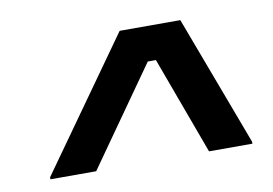

<svg xmlns="http://www.w3.org/2000/svg" viewBox="-47 -720 661 465"><g transform="rotate(-10 283.5 -487.5)"><path d="M43.3 -325V-330L270.8 -650H420L540 -330V-325H433.3L345 -565H325L155.8 -325Z"/></g></svg>

Font: Familjen Grotesk GF Medium
Style: Italic
Weight: 500
Designer: Anders Wikstroem, Jonas Baeckman, Matilda Gysing, Kristian Moeller
Foundry: Familjen STHML AB
Version: Version 2.000; Beta; Release 4; Build 6